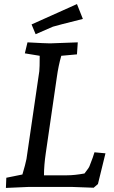

<svg xmlns="http://www.w3.org/2000/svg" viewBox="-20 -918 559 943"><path d="M196 -57H309Q346 -57 395 -66Q418 -95 420 -103Q439 -151 444 -170L498 -165L461 -14L440 4Q349 0 330 0H123L9 5L11 -45L90 -61Q105 -111 110 -137L173 -568Q175 -585 175 -644L102 -656L115 -710Q206 -705 226 -705L362 -710L358 -651L281 -644Q267 -596 259 -538L205 -167Q196 -106 196 -57ZM358 -898 387 -825Q259 -793 240 -787L155 -750L135 -798Z"/></svg>

Font: Andada SC
Style: Italic
Weight: 400
Italic angle: -8.29999°
Designer: Carolina Giovagnoli
Foundry: Carolina Giovagnoli
Version: Version 1.003